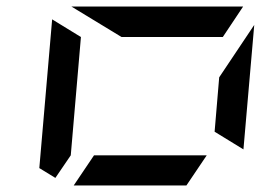

<svg xmlns="http://www.w3.org/2000/svg" viewBox="-20 -1020 856 586"><path d="M205 -454 267 -546H611L549 -454ZM723 -564 635 -618 649 -784 756 -944ZM196 -546 149 -477 100 -507 139 -959V-961L227 -907ZM351 -907 198 -1000H720H722L660 -907Z"/></svg>

Font: DSEG7 Modern Mini
Style: Italic
Weight: 400
Italic angle: -5°
Designer: Keshikan(Twitter:@keshinomi_88pro)
Version: Version 0.46